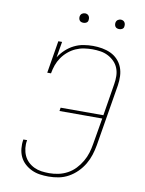

<svg xmlns="http://www.w3.org/2000/svg" viewBox="-98 -980 797 1057"><g transform="rotate(10 300.0 -452.0)"><path d="M248 8Q223 8 199 4.5Q175 1 153.5 -9Q132 -19 114.5 -35Q97 -51 87 -72Q77 -93 74.5 -118Q72 -143 76 -167Q76 -168 76 -168.5Q76 -169 76 -169H97Q97 -169 97 -168.5Q97 -168 97 -167Q93 -146 95.5 -124Q98 -102 106.5 -83Q115 -64 130 -49.5Q145 -35 164 -26Q183 -17 204.5 -14Q226 -11 248 -11Q274 -11 300 -16.5Q326 -22 350 -35Q374 -48 393 -68Q412 -88 426 -112Q440 -136 447.5 -161Q455 -186 459 -211L484 -358H245L248 -377H487L516 -556Q520 -579 519.5 -602Q519 -625 511 -645.5Q503 -666 487.5 -681.5Q472 -697 452.5 -707Q433 -717 410.5 -720.5Q388 -724 365 -724Q342 -724 318.5 -720.5Q295 -717 272.5 -707Q250 -697 230.5 -680.5Q211 -664 197 -643.5Q183 -623 175 -600.5Q167 -578 163 -554H142L172 -735H193L178 -646Q193 -670 214 -689.5Q235 -709 260 -721.5Q285 -734 312 -738.5Q339 -743 365 -743Q391 -743 416.5 -738.5Q442 -734 464.5 -723.5Q487 -713 504 -695Q521 -677 530 -654Q539 -631 540 -605Q541 -579 537 -553L480 -208Q475 -180 466.5 -153Q458 -126 443 -100.5Q428 -75 406.5 -53.5Q385 -32 359 -17.5Q333 -3 304.5 2.5Q276 8 248 8ZM490 -859Q484 -859 478 -861Q472 -863 468.5 -868Q465 -873 464 -879Q463 -885 464 -891Q465 -896 467.5 -900Q470 -904 473.5 -906.5Q477 -909 481.5 -910.5Q486 -912 490 -912Q497 -912 502.5 -909.5Q508 -907 511.5 -902Q515 -897 516 -891Q517 -885 516 -879Q516 -874 513.5 -870Q511 -866 507 -863.5Q503 -861 499 -860Q495 -859 490 -859ZM290 -859Q284 -859 278 -861Q272 -863 268.5 -868Q265 -873 264 -879Q263 -885 264 -891Q265 -896 267.5 -900Q270 -904 273.5 -906.5Q277 -909 281.5 -910.5Q286 -912 290 -912Q297 -912 302.5 -909.5Q308 -907 311.5 -902Q315 -897 316 -891Q317 -885 316 -879Q316 -874 313.5 -870Q311 -866 307 -863.5Q303 -861 299 -860Q295 -859 290 -859Z"/></g></svg>

Font: Iosevka Curly Slab ThExObl
Style: Regular
Weight: 100
Width: 7
Italic angle: -9°
Monospace: yes
Designer: Belleve Invis
Foundry: Belleve Invis
Version: Version 11.1.0; ttfautohint (v1.8.3)